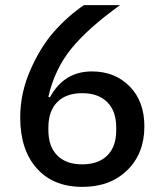

<svg xmlns="http://www.w3.org/2000/svg" viewBox="-20 -718 640 750"><path d="M302 12Q188 12 123.5 -60.5Q59 -133 59 -259Q59 -355 99 -445.5Q139 -536 192.5 -596Q246 -656 308 -698H449Q324 -608 259 -528.5Q194 -449 169 -340L175 -338Q230 -439 339 -439Q429 -439 486.5 -380.5Q544 -322 544 -224Q544 -119 477.5 -53.5Q411 12 302 12ZM434 -209V-220Q434 -284 399 -319Q364 -354 301 -354Q238 -354 203.5 -319Q169 -284 169 -220V-209Q169 -146 203.5 -111Q238 -76 301 -76Q364 -76 399 -110.5Q434 -145 434 -209Z"/></svg>

Font: Anuphan Medium
Style: Regular
Weight: 500
Designer: Mike Abbink, Paul van der Laan, Pieter van Rosmalen, Mint Tantisuwanna
Foundry: Bold Monday; Cadson Demak
Version: Version 3.002;hotconv 1.0.109;makeotfexe 2.5.65596